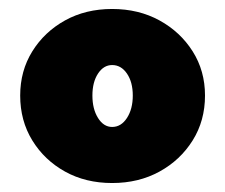

<svg xmlns="http://www.w3.org/2000/svg" viewBox="-20 -564 502 428"><path d="M230 -156V-281Q250 -281 263 -301Q276 -321 276 -351H437Q437 -295 409.5 -251Q382 -207 335.5 -181.5Q289 -156 230 -156ZM230 -156Q171 -156 125 -181.5Q79 -207 52 -251Q25 -295 25 -351H186Q186 -321 198.5 -301Q211 -281 230 -281ZM25 -351Q25 -406 52 -449.5Q79 -493 125 -518.5Q171 -544 230 -544V-419Q211 -419 198.5 -400Q186 -381 186 -351ZM276 -351Q276 -381 263 -400Q250 -419 230 -419V-544Q289 -544 335.5 -518.5Q382 -493 409.5 -449.5Q437 -406 437 -351Z"/></svg>

Font: Akshar Light
Style: Bold
Weight: 700
Version: Version 1.100